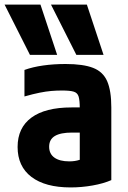

<svg xmlns="http://www.w3.org/2000/svg" viewBox="-42 -810 562 840"><path d="M89 -570 -22 -790H135L208 -570ZM292 -570 181 -790H338L411 -570ZM267 10Q156 10 95.5 -36Q35 -82 35 -167Q35 -251 95.5 -295.5Q156 -340 271 -340H376V-230H273Q223 -230 198 -215Q173 -200 173 -168Q173 -137 196 -120.5Q219 -104 261 -104Q286 -104 305.5 -110.5Q325 -117 343 -131L307 -58V-336Q307 -371 302 -387.5Q297 -404 280.5 -409Q264 -414 230 -414Q205 -414 182 -412Q159 -410 131.5 -404.5Q104 -399 65 -388V-504Q101 -517 147 -523.5Q193 -530 245 -530Q322 -530 365.5 -513Q409 -496 427 -454.5Q445 -413 445 -340V-22Q411 -7 363 1.5Q315 10 267 10Z"/></svg>

Font: M PLUS Code Latin
Style: Bold
Weight: 700
Designer: Coji Morishita
Foundry: UNDERFOREST DESIGN
Version: Version 1.002; ttfautohint (v1.8.3)